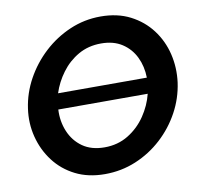

<svg xmlns="http://www.w3.org/2000/svg" viewBox="-80 -798 912 886"><g transform="rotate(-10 376.0 -355.0)"><path d="M342 5Q264 5 204.5 -25Q145 -55 106 -106.5Q67 -158 50.5 -222.5Q34 -287 44 -355Q54 -426 89.5 -490.5Q125 -555 179.5 -605.5Q234 -656 302.5 -685.5Q371 -715 447 -715Q526 -715 585.5 -684.5Q645 -654 684 -602.5Q723 -551 738.5 -486.5Q754 -422 745 -353Q735 -281 700 -216.5Q665 -152 610.5 -102Q556 -52 487.5 -23.5Q419 5 342 5ZM428 -592Q368 -592 321 -565Q274 -538 241.5 -494Q209 -450 193 -400H609Q608 -453 587 -496.5Q566 -540 526 -566Q486 -592 428 -592ZM362 -117Q424 -117 473 -147Q522 -177 554.5 -225Q587 -273 600 -326H181Q178 -271 198 -223Q218 -175 259 -146Q300 -117 362 -117Z"/></g></svg>

Font: Raleway
Style: Bold Italic
Weight: 700
Italic angle: -12°
Designer: Matt McInerney, Pablo Impallari, Rodrigo Fuenzalida
Foundry: Matt McInerney, Pablo Impallari, Rodrigo Fuenzalida
Version: Version 4.101;RELEASE